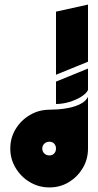

<svg xmlns="http://www.w3.org/2000/svg" viewBox="-20 -820 430 840"><path d="M225 -365V-463L365 -520V-426Q357 -410 334 -396Q311 -382 282 -373.5Q253 -365 225 -365ZM225 -493V-769L365 -800V-550ZM365 -170 196 -340Q209 -340 233 -341.5Q257 -343 283.5 -348.5Q310 -354 332.5 -365.5Q355 -377 365 -396ZM196 0Q150 0 111 -23Q72 -46 48.5 -85Q25 -124 25 -170Q25 -217 48.5 -255.5Q72 -294 111 -317Q150 -340 197 -340Q243 -340 281 -317Q319 -294 342 -255.5Q365 -217 365 -170Q365 -123 342 -84.5Q319 -46 281 -23Q243 0 196 0ZM196 -140Q209 -140 217 -148.5Q225 -157 225 -170Q225 -183 217 -191.5Q209 -200 196 -200Q183 -200 174 -191.5Q165 -183 165 -170Q165 -157 174 -148.5Q183 -140 196 -140Z"/></svg>

Font: Reem Kufi Fun
Style: Bold
Weight: 700
Designer: Khaled Hosny
Version: Version 1.005